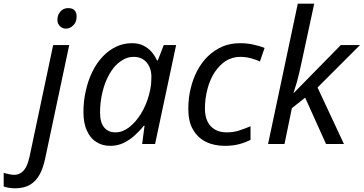

<svg xmlns="http://www.w3.org/2000/svg" viewBox="-146 -780 1970 1040"><path d="M-64 240C-77 240 -88 239 -99 237C-110 235 -119 233 -126 230V156C-118 159 -109 161 -99 163C-89 166 -79 167 -68 167C-55 167 -43 163 -32 156C-21 149 -12 138 -4 123C3 109 9 91 14 69L142 -536H229L99 77C92 110 83 139 70 163C57 188 39 207 18 220C-3 233 -31 240 -64 240ZM212 -625C199 -625 188 -629 179 -638C170 -646 165 -657 165 -672C165 -683 167 -694 172 -704C177 -713 183 -721 192 -727C201 -733 211 -736 224 -736C239 -736 251 -732 258 -724C265 -716 269 -705 269 -691C269 -670 263 -654 251 -643C239 -631 226 -625 212 -625Z M451 10C422 10 397 3 376 -11C354 -24 337 -45 325 -72C312 -99 306 -133 306 -173C306 -213 310 -251 319 -289C327 -326 339 -360 354 -391C369 -422 388 -450 410 -473C431 -496 456 -514 483 -527C510 -540 538 -546 569 -546C592 -546 613 -542 631 -533C648 -524 663 -513 675 -499C687 -485 697 -470 704 -453H709L741 -536H808L694 0H624L637 -99H633C618 -80 601 -62 582 -45C563 -28 543 -15 522 -5C500 5 476 10 451 10ZM480 -63C505 -63 529 -72 553 -90C576 -108 598 -132 617 -163C636 -194 651 -228 661 -266C666 -285 670 -303 672 -320C673 -336 674 -351 674 -365C674 -396 665 -422 648 -442C631 -462 607 -472 578 -472C557 -472 538 -467 520 -456C501 -445 484 -431 469 -412C454 -393 441 -370 430 -345C419 -320 411 -292 405 -263C399 -233 396 -202 396 -171C396 -135 403 -108 418 -90C433 -72 453 -63 480 -63Z M1073 10C1034 10 999 3 969 -12C939 -27 916 -49 899 -79C882 -108 874 -145 874 -190C874 -229 878 -266 887 -301C895 -336 907 -368 923 -398C939 -428 958 -454 981 -476C1004 -498 1030 -515 1059 -528C1088 -540 1119 -546 1154 -546C1177 -546 1201 -544 1224 -539C1247 -534 1268 -528 1287 -520L1262 -447C1249 -453 1233 -459 1215 -464C1196 -469 1176 -472 1155 -472C1126 -472 1100 -464 1077 -450C1054 -435 1034 -414 1017 -389C1000 -363 987 -333 978 -299C969 -265 964 -229 964 -191C964 -164 969 -141 978 -122C987 -103 1001 -88 1019 -78C1036 -68 1057 -63 1082 -63C1105 -63 1128 -66 1149 -73C1170 -80 1190 -87 1211 -96V-22C1192 -13 1172 -5 1149 1C1126 7 1100 10 1073 10Z M1395 0H1306L1467 -760H1556L1491 -458C1480 -405 1470 -364 1462 -335C1453 -306 1447 -286 1444 -277H1446L1700 -536H1804L1574 -306L1717 0H1620L1507 -251L1435 -194L1395 0Z"/></svg>

Font: NameLogos Sans
Style: Italic
Weight: 500
Version: Version 0.1